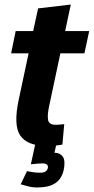

<svg xmlns="http://www.w3.org/2000/svg" viewBox="-20 -637 413 846"><path d="M263 -90 255 0Q240 3 224.5 4.5Q209 6 186 6Q101 6 69.5 -39.5Q38 -85 63 -200L106 -402H29L49 -500H126L148 -600L292 -617L267 -500H373L352 -402H246L196 -167Q188 -129 192 -108Q196 -87 226 -87Q235 -87 243.5 -88Q252 -89 263 -90ZM167 83Q160 83 145.5 84Q131 85 116 87L135 0H228L220 36Q244 36 256.5 53Q269 70 261 110Q253 150 224.5 169.5Q196 189 145 189Q121 189 104 184Q87 179 71 175L99 117Q112 120 126.5 122Q141 124 158 124Q186 124 191 103Q194 83 167 83Z"/></svg>

Font: Epunda Sans
Style: Bold Italic
Weight: 700
Italic angle: -12.0243°
Designer: Simon Atzbach
Foundry: typofactur
Version: Version 2.204; ttfautohint (v1.8.4.7-5d5b)